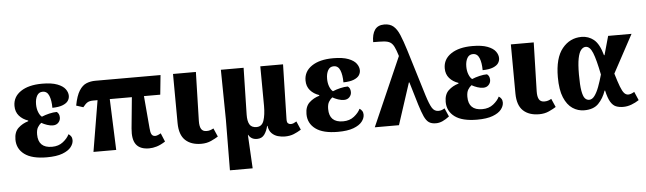

<svg xmlns="http://www.w3.org/2000/svg" viewBox="-56 -998 4896 1455"><g transform="rotate(-5 2392.0 -270.5)"><path d="M267 10Q154 10 97.5 -32Q41 -74 41 -145Q41 -202 73 -232Q105 -262 150 -275V-280Q108 -294 82 -324Q56 -354 56 -399Q56 -468 116 -508.5Q176 -549 279 -549Q351 -549 394 -532.5Q437 -516 455 -491Q473 -466 473 -440Q473 -420 461.5 -402.5Q450 -385 421 -373Q392 -361 341 -360Q341 -416 326.5 -452Q312 -488 278 -488Q249 -488 234.5 -462.5Q220 -437 220 -398Q220 -364 230.5 -337.5Q241 -311 256 -300Q282 -311 313.5 -318.5Q345 -326 371 -326Q380 -320 385.5 -309Q391 -298 391 -282Q391 -260 375.5 -243.5Q360 -227 334 -227Q313 -227 289.5 -235Q266 -243 247 -254Q232 -243 220 -223.5Q208 -204 208 -169Q208 -66 313 -66Q363 -66 397 -93Q431 -120 445 -150Q456 -144 464 -132Q472 -120 472 -103Q472 -76 451.5 -50Q431 -24 386 -7Q341 10 267 10Z M622 0 687 -388H654Q628 -388 612 -379.5Q596 -371 575 -344L522 -361Q536 -435 560 -473Q584 -511 615.5 -523.5Q647 -536 683 -536H1179L1164 -388H1040L1061 -143Q1063 -110 1071.5 -95Q1080 -80 1099 -80Q1115 -80 1142 -96L1169 -31Q1133 -8 1103 1Q1073 10 1045 10Q977 10 947 -29Q917 -68 925 -152L948 -388H780L795 0Z M1442 10Q1365 10 1321 -31Q1277 -72 1276 -161L1274 -536H1448L1438 -165Q1437 -124 1449 -103.5Q1461 -83 1490 -83Q1506 -83 1518 -87Q1530 -91 1543 -98L1571 -34Q1551 -21 1517.5 -5.5Q1484 10 1442 10Z M1640 229 1643 -157 1638 -536H1811L1803 -180Q1802 -131 1817 -105.5Q1832 -80 1870 -80Q1911 -80 1925.5 -123.5Q1940 -167 1940 -235L1938 -536H2111L2101 -122Q2100 -96 2109 -88Q2118 -80 2131 -80Q2141 -80 2152 -84.5Q2163 -89 2174 -96L2202 -31Q2175 -14 2145.5 -2Q2116 10 2077 10Q2051 10 2024.5 2.5Q1998 -5 1978 -25Q1958 -45 1953 -82H1950Q1942 -45 1922.5 -17.5Q1903 10 1866 10Q1821 10 1801 -27H1799L1813 229Z M2481 10Q2368 10 2311.5 -32Q2255 -74 2255 -145Q2255 -202 2287 -232Q2319 -262 2364 -275V-280Q2322 -294 2296 -324Q2270 -354 2270 -399Q2270 -468 2330 -508.5Q2390 -549 2493 -549Q2565 -549 2608 -532.5Q2651 -516 2669 -491Q2687 -466 2687 -440Q2687 -420 2675.5 -402.5Q2664 -385 2635 -373Q2606 -361 2555 -360Q2555 -416 2540.5 -452Q2526 -488 2492 -488Q2463 -488 2448.5 -462.5Q2434 -437 2434 -398Q2434 -364 2444.5 -337.5Q2455 -311 2470 -300Q2496 -311 2527.5 -318.5Q2559 -326 2585 -326Q2594 -320 2599.5 -309Q2605 -298 2605 -282Q2605 -260 2589.5 -243.5Q2574 -227 2548 -227Q2527 -227 2503.5 -235Q2480 -243 2461 -254Q2446 -243 2434 -223.5Q2422 -204 2422 -169Q2422 -66 2527 -66Q2577 -66 2611 -93Q2645 -120 2659 -150Q2670 -144 2678 -132Q2686 -120 2686 -103Q2686 -76 2665.5 -50Q2645 -24 2600 -7Q2555 10 2481 10Z M2762 0 2991 -522V-523Q2977 -569 2964.5 -594Q2952 -619 2934 -629.5Q2916 -640 2886 -642Q2856 -644 2806 -644Q2806 -704 2829 -737Q2852 -770 2901 -770Q2944 -770 2970.5 -747.5Q2997 -725 3016.5 -678.5Q3036 -632 3058 -561L3166 -208Q3188 -138 3205.5 -110Q3223 -82 3253 -82Q3268 -82 3279 -86Q3290 -90 3301 -97L3329 -33Q3303 -13 3278 -1.5Q3253 10 3227 10Q3193 10 3173 -4Q3153 -18 3138 -51Q3123 -84 3105 -142L3053 -316H3049L2946 0Z M3540 10Q3427 10 3370.5 -32Q3314 -74 3314 -145Q3314 -202 3346 -232Q3378 -262 3423 -275V-280Q3381 -294 3355 -324Q3329 -354 3329 -399Q3329 -468 3389 -508.5Q3449 -549 3552 -549Q3624 -549 3667 -532.5Q3710 -516 3728 -491Q3746 -466 3746 -440Q3746 -420 3734.5 -402.5Q3723 -385 3694 -373Q3665 -361 3614 -360Q3614 -416 3599.5 -452Q3585 -488 3551 -488Q3522 -488 3507.5 -462.5Q3493 -437 3493 -398Q3493 -364 3503.5 -337.5Q3514 -311 3529 -300Q3555 -311 3586.5 -318.5Q3618 -326 3644 -326Q3653 -320 3658.5 -309Q3664 -298 3664 -282Q3664 -260 3648.5 -243.5Q3633 -227 3607 -227Q3586 -227 3562.5 -235Q3539 -243 3520 -254Q3505 -243 3493 -223.5Q3481 -204 3481 -169Q3481 -66 3586 -66Q3636 -66 3670 -93Q3704 -120 3718 -150Q3729 -144 3737 -132Q3745 -120 3745 -103Q3745 -76 3724.5 -50Q3704 -24 3659 -7Q3614 10 3540 10Z M4012 10Q3935 10 3891 -31Q3847 -72 3846 -161L3844 -536H4018L4008 -165Q4007 -124 4019 -103.5Q4031 -83 4060 -83Q4076 -83 4088 -87Q4100 -91 4113 -98L4141 -34Q4121 -21 4087.5 -5.5Q4054 10 4012 10Z M4355 10Q4307 10 4266.5 -17Q4226 -44 4201.5 -102.5Q4177 -161 4177 -257Q4177 -403 4235 -474.5Q4293 -546 4382 -546Q4435 -546 4475.5 -513Q4516 -480 4540 -393H4544L4584 -536H4762L4606 -247Q4625 -183 4639 -146.5Q4653 -110 4666.5 -95Q4680 -80 4698 -80Q4717 -80 4744 -96L4772 -31Q4745 -13 4714 -1.5Q4683 10 4652 10Q4620 10 4596.5 0.5Q4573 -9 4555.5 -38Q4538 -67 4525 -125H4521Q4501 -67 4463.5 -28.5Q4426 10 4355 10ZM4399 -66Q4422 -66 4440.5 -91Q4459 -116 4474.5 -157.5Q4490 -199 4504 -249Q4481 -365 4460 -416.5Q4439 -468 4407 -468Q4388 -468 4372 -449.5Q4356 -431 4347 -386.5Q4338 -342 4338 -264Q4338 -182 4345.5 -139.5Q4353 -97 4366.5 -81.5Q4380 -66 4399 -66Z"/></g></svg>

Font: Noto Serif SemiCondensed ExtraBold
Style: Regular
Weight: 800
Width: 4
Designer: Monotype Design Team
Foundry: Monotype Imaging Inc.
Version: Version 2.015